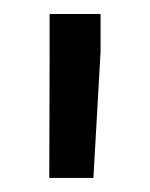

<svg xmlns="http://www.w3.org/2000/svg" viewBox="-20 -770 214 274"><path d="M123.5 -695.8 113.3 -516.1H50.3L50.8 -688V-750H123.5Z"/></svg>

Font: Nahid FD
Style: FD
Weight: 400
Foundry: DejaVu fonts team - Redesigned by Saber Rastikerdar
Version: Version 0.3.0